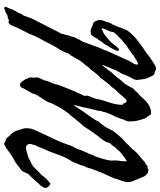

<svg xmlns="http://www.w3.org/2000/svg" viewBox="61 -828 810 973"><g transform="rotate(90 466.5 -342.0)"><path d="M14.6 39.1Q16.6 28.3 21 20.5Q24.9 13.2 27.3 3.9Q36.6 -18.1 46.9 -32.2Q48.8 -40 52.2 -45.9Q55.7 -51.8 59.6 -56.6Q64.9 -69.8 68.8 -82.5Q72.8 -95.2 79.1 -107.4Q90.8 -129.9 103 -153.8Q115.2 -177.7 127 -201.2Q129.9 -206.5 132.8 -212.2Q135.7 -217.8 138.2 -223.1Q140.6 -228.5 143.8 -234.1Q147 -239.7 150.4 -245.1L154.3 -260.7Q156.7 -269.5 159.2 -276.4Q158.2 -282.7 160.2 -285.6L164.1 -293L167 -304.7Q169.9 -316.4 174.8 -323.7Q179.2 -330.6 182.6 -341.8Q185.5 -343.8 187.5 -347.7Q189.5 -351.6 191.4 -355.5Q195.3 -366.2 199.2 -376.7Q203.1 -387.2 207 -397.5Q210.9 -407.7 214.8 -418.5Q218.8 -429.2 222.7 -440.4Q228 -453.1 231.4 -459.5Q235.4 -466.3 237.3 -475.6Q247.1 -498 256.8 -520Q266.6 -542 277.3 -564.5Q280.8 -572.8 284.2 -580.1Q287.6 -587.4 291 -593.8Q294.4 -601.1 299.8 -608.9Q303.7 -614.7 306.6 -623Q309.1 -628.9 306.6 -635.7Q295.9 -635.3 287.6 -628.9Q279.8 -623 268.6 -617.2Q266.1 -615.7 263.4 -614Q260.7 -612.3 257.8 -610.4Q254.9 -606 252.4 -605Q250.5 -604 249 -602.5Q239.7 -597.2 231 -590.3Q222.7 -584 211.9 -578.1Q207.5 -574.2 202.9 -570.1Q198.2 -565.9 193.4 -562Q188.5 -558.1 183.8 -554Q179.2 -549.8 174.8 -545.9Q171.4 -539.6 162.1 -534.2Q157.2 -529.3 152.8 -523.4Q148.4 -517.6 143.6 -512.7Q142.6 -500 137.7 -488.8Q132.8 -477.5 127.9 -466.8Q125 -459 123 -452.1Q127 -450.2 130.4 -453.6Q133.8 -457 137.7 -456.1Q151.9 -461.9 161.1 -470.7Q169.4 -478.5 181.6 -487.3Q191.4 -495.1 199.7 -505.4Q208 -515.6 215.8 -526.4Q220.2 -530.8 222.9 -533.7Q225.6 -536.6 226.6 -537.6Q229 -540 233.4 -540Q238.3 -535.6 238.8 -533.2Q239.3 -532.2 238.3 -529.3Q229 -506.8 219.7 -492.7Q215.3 -486.3 211.2 -479.2Q207 -472.2 203.1 -464.8Q192.9 -454.6 187.5 -444.8Q183.1 -436.5 175.8 -427.7Q170.9 -418.9 166 -410.6Q161.1 -402.3 153.3 -397.5Q135.7 -393.6 126.5 -397.9L110.4 -405.3Q108.4 -406.7 102.5 -407.7Q97.7 -408.7 94.7 -411.1Q89.8 -417 87.9 -419.4Q85.9 -421.9 86.9 -425.8Q81.1 -431.6 81.1 -445.3Q85 -455.6 84.5 -456.5Q84 -457.5 85 -460Q85.4 -461.9 87.4 -465.8Q89.4 -469.7 89.8 -471.7Q91.3 -474.1 92.3 -480Q93.3 -485.8 94.7 -489.3Q97.7 -498 105.5 -508.8L109.9 -519.5Q111.3 -523.4 114.3 -530.3L119.1 -542Q121.6 -550.3 121.6 -550.3Q122.6 -551.3 123 -552.7Q126.5 -563.5 129.4 -568.4Q131.8 -572.3 131.8 -577.1Q155.8 -612.3 192.4 -638.7Q206.1 -649.4 221.2 -660.2Q236.3 -670.9 252 -680.7Q259.8 -688.5 270.5 -695.8Q281.2 -703.1 292 -710Q295.9 -711.9 299.8 -714.4Q303.7 -716.8 307.1 -719.2Q314.5 -724.6 323.2 -726.6Q329.6 -728.5 335.9 -725.6Q345.7 -719.7 348.6 -720.2Q350.6 -720.7 353.5 -719.7Q359.4 -717.8 363.3 -710.9Q367.2 -704.1 369.1 -699.2Q372.1 -693.4 375.5 -685.5Q378.9 -677.7 380.9 -667L382.3 -657.2Q382.8 -654.8 383.1 -652.3Q383.3 -649.9 383.8 -647.5Q383.8 -644 384.8 -637.2Q385.7 -630.4 385.7 -627.9Q384.8 -619.1 379.9 -610.4Q375 -601.6 371.1 -594.7Q367.7 -587.9 364.5 -580.8Q361.3 -573.7 358.9 -566.9Q354 -553.2 345.7 -539.1Q339.8 -531.2 339.8 -529.8Q339.8 -528.3 338.9 -527.3Q335 -516.6 333 -513.2Q332 -511.2 331.1 -508.8Q330.1 -506.3 329.1 -503.9L318.8 -480Q316.4 -473.6 313.7 -467.3Q311 -460.9 308.6 -454.1Q314 -455.1 317.4 -462.9Q322.8 -466.3 327.1 -475.6Q332 -480.5 335 -484.4Q336.9 -486.8 338.6 -489.3Q340.3 -491.7 341.3 -493.7Q343.3 -497.6 347.7 -502Q358.4 -512.7 368.7 -525.4Q378.9 -538.1 388.7 -550.8Q401.4 -562.5 411.1 -578.6Q420.9 -594.7 428.7 -611.3Q434.6 -616.2 439.9 -621.1Q445.3 -626 450.2 -632.8Q462.4 -642.6 476.3 -658Q490.2 -673.3 499.5 -681.2Q511.7 -691.4 526.4 -697.3Q541 -703.1 559.6 -701.2Q564.5 -695.8 568.4 -688.5Q571.8 -682.1 578.1 -676.8Q585.9 -657.2 591.3 -635.3Q596.7 -613.3 595.7 -585Q593.3 -576.2 589.4 -568.8Q585.4 -562 583 -550.8L579.6 -542Q579.1 -540 578.1 -537.8Q577.1 -535.6 576.2 -533.2Q574.2 -527.3 571 -520.8Q567.9 -514.2 564 -506.3Q555.2 -489.7 552.7 -477.5Q550.3 -475.1 549.3 -470.2L547.9 -460.9Q542 -448.7 542 -440.9Q542 -432.6 540 -426.8Q535.2 -409.2 531.2 -391.6Q527.3 -374 523.4 -355.5Q521.5 -349.6 520.5 -344.7Q519.5 -339.8 518.6 -335Q516.6 -330.6 515.1 -322.8Q513.7 -314.9 511.7 -310.5Q514.6 -311 517.6 -315.9Q521.5 -321.8 523.4 -324.2L533.7 -339.8Q536.1 -343.8 538.8 -347.7Q541.5 -351.6 543.9 -355.5Q547.9 -360.8 551.5 -366.2Q555.2 -371.6 558.6 -376.5Q565.9 -387.7 573.2 -396.5Q583 -411.1 588.4 -419.9Q593.8 -428.7 598.6 -438.5Q606.4 -446.3 611.3 -454.1Q613.8 -458 616.7 -461.9Q619.6 -465.8 623 -469.7Q628.9 -481.9 635.7 -493.2Q640.6 -501.5 643.6 -508.8Q652.3 -520.5 661.1 -531.2Q669.9 -542 679.7 -552.7Q684.1 -557.1 687.7 -560.5Q691.4 -564 693.8 -565.9Q696.3 -568.4 699.2 -570.6Q702.1 -572.8 705.1 -575.2Q717.3 -590.8 734.4 -605.5Q748 -624.5 767.1 -640.1Q776.9 -647.9 785.6 -655.5Q794.4 -663.1 802.7 -670.9Q813.5 -674.3 819.3 -681.2Q825.2 -688 831.1 -682.6Q840.8 -690.4 848.6 -688Q856.4 -685.5 859.4 -683.6Q871.6 -672.4 874 -668Q876 -665 877 -661.1Q877.9 -657.2 879.9 -654.3L885.7 -639.6Q886.7 -637.7 887.7 -635.5Q888.7 -633.3 889.6 -630.9L893.6 -621.1Q897.5 -613.3 900.9 -602.5Q904.3 -591.8 903.3 -581.1Q902.8 -578.6 902.3 -575.9Q901.9 -573.2 901.4 -570.3Q900.4 -564 898.4 -557.6Q897 -553.7 895.5 -550.3Q894 -546.9 893.1 -543.5L888.7 -531.2Q887.7 -528.8 887.2 -526.6Q886.7 -524.4 886.2 -522.5Q885.3 -517.1 883.8 -514.6Q877.9 -499.5 868.2 -479Q863.3 -469.2 859.6 -460.9Q856 -452.6 853.5 -446.3Q853 -437.5 846.7 -430.7Q844.2 -419.9 841.8 -415Q838.9 -408.7 835.9 -400.4Q834.5 -397 833.5 -391.1Q832.5 -385.3 831.1 -381.8Q828.1 -375 826.2 -371.6Q824.2 -368.2 821.3 -361.3Q819.3 -353.5 817.4 -346.2Q815.4 -338.9 811.5 -332Q807.6 -321.3 803.7 -311.5Q799.8 -301.8 793.9 -293.9Q774.4 -262.2 761.7 -224.1Q749.5 -187 732.4 -152.3Q731.9 -147 728.5 -140.6Q727.1 -137.7 725.8 -134.8Q724.6 -131.8 723.6 -128.9Q718.8 -123 716.3 -113.3Q714.4 -105.5 710.9 -94.7Q708 -85 711.9 -78.6Q715.8 -72.3 718.8 -70.3Q723.6 -67.4 732.9 -68.4Q742.2 -69.3 747.1 -71.3Q750 -72.3 753.4 -73.2Q756.8 -74.2 760.7 -75.2Q764.6 -76.2 768.1 -77.1Q771.5 -78.1 774.4 -79.1Q782.7 -82 787.6 -85Q790 -86.4 793 -87.9Q795.9 -89.4 798.8 -90.8Q804.2 -94.7 811.5 -96.7Q814.9 -100.1 817.4 -100.6Q819.8 -101.1 822.3 -103.5Q833 -112.3 844.2 -125Q854.5 -136.7 867.2 -146.5Q884.3 -172.9 912.1 -192.4Q922.9 -186.5 926.3 -181.6Q929.7 -176.8 932.6 -171.9Q933.6 -162.1 929.7 -156.7Q925.8 -151.4 922.9 -144.5Q915 -136.7 907.5 -128.4Q899.9 -120.1 892.6 -111.8Q877.9 -94.7 862.3 -80.1Q859.9 -74.7 857.4 -69.1Q855 -63.5 852.5 -58.1Q847.2 -46.9 837.9 -41Q829.6 -35.2 822.5 -29.8Q815.4 -24.4 809.6 -19.5Q797.9 -9.8 784.2 -4.9Q758.8 10.3 733.4 30.3Q723.1 37.1 709 43Q701.2 38.6 701.2 38.6L699.2 37.1Q683.6 34.7 676.3 24.9Q669.4 15.1 659.2 5.9Q646 -7.3 639.6 -30.3Q635.7 -43 632.3 -54.7Q628.9 -66.4 630.9 -83Q631.8 -93.8 635.7 -103.5Q639.6 -113.3 643.6 -122.1Q651.9 -140.6 660.9 -159.9Q669.9 -179.2 679.7 -199.2Q700.2 -240.7 711.9 -276.4Q714.8 -281.2 715.3 -284.7L716.8 -291Q720.7 -300.8 726.1 -311Q731.4 -321.3 736.3 -330.1Q739.3 -343.3 744.6 -355Q747.1 -360.4 749.8 -366.5Q752.4 -372.6 754.9 -378.9Q760.7 -387.7 763.7 -399.4Q766.6 -410.6 773.4 -419.9L785.2 -457Q791.5 -477.5 793.9 -496.1Q794.9 -504.4 793.9 -510.7Q793 -517.6 793.9 -526.4Q794.4 -537.6 796.9 -551.8Q798.8 -565.4 796.9 -580.1Q794.4 -578.1 792 -576.4Q789.6 -574.7 787.1 -573.2Q784.7 -571.8 782.2 -570.1Q779.8 -568.4 777.3 -566.4Q772 -561.5 765.1 -557.1Q759.3 -553.2 753.9 -547.9Q751 -544.9 749.3 -543.5Q747.6 -542 747.1 -541.5Q746.6 -541 745.8 -540.5Q745.1 -540 744.1 -539.1Q738.8 -529.8 735.4 -527.8Q731.9 -525.9 728.5 -521.5Q719.7 -507.8 715.3 -503.4Q712.9 -501 710.2 -498Q707.5 -495.1 705.1 -492.2Q705.1 -490.7 702.6 -483.4Q700.2 -476.1 700.2 -474.6Q685.1 -448.7 670.9 -434.6Q665.5 -426.3 659.9 -418.5Q654.3 -410.6 648.9 -403.3Q643.6 -396 638.2 -388.2Q632.8 -380.4 627.9 -372.1Q618.2 -356 608.9 -347.7Q600.6 -340.3 591.8 -327.1Q583 -318.4 574.2 -305.7Q570.3 -299.8 565.7 -294.4Q561 -289.1 555.7 -284.2Q547.9 -273.4 540.5 -263.2Q533.2 -252.9 526.4 -241.2Q524.4 -237.3 517.6 -224.6Q510.7 -211.9 508.8 -208Q504.4 -200.2 501 -189.5Q498 -179.2 493.2 -171.9Q489.3 -165 485.1 -158.4Q481 -151.9 476.6 -145.5Q472.2 -139.2 468 -132.6Q463.9 -126 460 -119.1Q455.6 -108.9 454.6 -102.5Q453.1 -94.7 448.2 -91.8Q442.4 -78.6 437 -70.8Q431.6 -63 425.8 -48.8Q422.9 -42 416.5 -39.1Q410.2 -36.1 404.3 -39.1Q397 -42 391.6 -50.8Q389.2 -55.2 386.7 -58.8Q384.3 -62.5 381.8 -65.4Q379.4 -74.2 376.5 -79.1Q373 -84.5 373 -92.8Q372.1 -97.2 373.5 -101.6Q375 -106 374 -110.4Q371.1 -122.1 374 -129.4L378.9 -142.6Q382.3 -152.8 385.7 -155.3Q386.7 -158.7 387.7 -161.9Q388.7 -165 389.2 -168Q390.1 -170.9 390.9 -174.1Q391.6 -177.2 392.6 -180.7Q393.6 -183.1 394.5 -185.5Q395.5 -188 396.5 -189.9Q397.5 -192.4 398.4 -194.6Q399.4 -196.8 400.4 -199.2L403.8 -208Q404.8 -210 405.5 -212.2Q406.2 -214.4 407.2 -216.8Q408.2 -221.7 408.2 -222.7Q408.2 -225.1 410.2 -228.5Q411.1 -232.9 412.4 -237.3Q413.6 -241.7 415.5 -245.6Q417.5 -249.5 419.2 -254.2Q420.9 -258.8 422.9 -263.7Q425.3 -270.5 430.9 -284.2Q436.5 -297.9 441.9 -310.5Q447.3 -323.2 449.2 -326.2Q451.2 -331.1 454.1 -337.9Q457 -344.7 460 -350.6Q465.3 -360.4 466.3 -363.8Q466.8 -365.2 466.8 -368.2Q462.9 -375 467.3 -386.2Q471.7 -397.5 476.6 -409.2Q479 -415 480.7 -421.1Q482.4 -427.2 483.4 -433.6Q485.8 -446.8 489.3 -458Q491.7 -466.3 494.9 -475.8Q498 -485.4 501.5 -496.1Q508.3 -516.1 510.7 -538.1Q510.7 -542 511 -545.7Q511.2 -549.3 511.7 -552.7Q512.7 -559.6 505.9 -560.5Q503.9 -565.4 502 -570.3Q500 -575.2 496.1 -578.1Q485.8 -578.1 481 -571.8Q478.5 -568.4 475.6 -565.4Q472.7 -562.5 469.7 -559.6Q464.4 -552.2 458.7 -545.7Q453.1 -539.1 446.8 -533.2Q440.4 -527.3 434.8 -520.5Q429.2 -513.7 423.8 -505.9Q413.1 -495.1 400.4 -479.5Q387.7 -463.9 379.9 -453.1Q377.4 -445.8 372.1 -442.4Q365.7 -438.5 362.3 -433.6Q359.9 -430.7 356.9 -427.2Q354 -423.8 350.6 -419.9Q347.2 -416 344.2 -412.1Q341.3 -408.2 338.9 -404.3Q335 -399.4 330.6 -394.5Q326.2 -389.6 321.3 -384.8Q319.3 -382.3 315.4 -376.5Q314 -374.5 312.3 -372.1Q310.5 -369.6 308.6 -367.2Q299.3 -357.9 296.9 -353.5Q293.9 -348.1 289.1 -344.7Q282.2 -331.5 274.9 -319.3L259.8 -293Q255.9 -290.5 253.9 -286.1Q251.5 -280.3 249 -277.3Q246.6 -265.6 242.7 -259.8Q238.3 -253.4 235.4 -245.1Q220.7 -222.7 210.9 -204.6Q201.2 -186.5 191.4 -167Q186.5 -157.7 185.5 -155.3Q185.1 -153.8 182.6 -151.4Q181.2 -147.9 179.7 -144.8Q178.2 -141.6 176.3 -138.7Q174.3 -135.7 172.9 -132.8Q171.4 -129.9 169.9 -127Q168.5 -125 167.5 -121.1Q167 -118.2 164.1 -116.2Q152.8 -84 138.2 -58.1Q123 -31.2 111.3 0Q108.9 2.4 108.4 5.4Q107.9 8.8 105.5 11.7Q94.7 22.5 91.3 20.5Q87.9 18.6 83 18.6Q79.1 18.6 76.7 21.5Q74.7 24.4 67.4 24.4Q58.6 24.4 56.6 26.4Q54.7 28.3 48.8 31.2Q41 36.1 38.6 37.1Q36.1 38.1 34.2 36.1Q33.7 39.1 30.3 39.1Q27.8 39.1 25.4 43Q23.4 40.5 20.5 41Q17.6 42 14.6 39.1Z"/></g></svg>

Font: Taprom
Style: Regular
Weight: 400
Designer: Danh Hong
Version: Version 8.002; ttfautohint (v1.8.3)